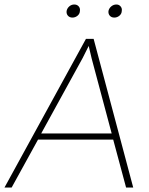

<svg xmlns="http://www.w3.org/2000/svg" viewBox="-42 -833 660 853"><path d="M-22 0 339.8 -660.2H374L549.8 0H518.1L460.9 -212.9H127L9.8 0ZM141.1 -240.2H454.1L365.2 -573.2L352.1 -628.9L325.2 -575.2ZM253.9 -784.2Q256.3 -796.4 265.9 -804.7Q275.4 -813 288.1 -813Q300.3 -813 307.6 -804.7Q314.9 -796.4 313 -784.2Q312.5 -771.5 302.5 -763.2Q292.5 -754.9 279.8 -754.9Q267.1 -754.9 259.8 -763.2Q252.4 -771.5 253.9 -784.2ZM439.9 -784.2Q442.4 -796.4 452.4 -804.7Q462.4 -813 475.1 -813Q486.8 -813 493.9 -804.4Q501 -795.9 499 -784.2Q498.5 -771.5 488.5 -763.2Q478.5 -754.9 465.8 -754.9Q453.1 -754.9 445.8 -763.2Q438.5 -771.5 439.9 -784.2Z"/></svg>

Font: Human Sans ExtraLight
Style: Italic
Weight: 200
Italic angle: -8°
Designer: Tim Radville
Foundry: Continuum
Version: Version 1.000;FEAKit 1.0